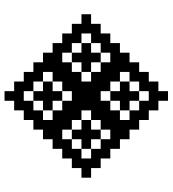

<svg xmlns="http://www.w3.org/2000/svg" viewBox="22 -812 748 832"><g transform="rotate(90 396.0 -396.0)"><path d="M41.7 -416.7H83.3V-375H41.7ZM83.3 -458.3H125V-416.7H83.3ZM83.3 -416.7H125V-375H83.3ZM83.3 -375H125V-333.3H83.3ZM125 -500H166.7V-458.3H125ZM125 -458.3H166.7V-416.7H125ZM125 -375H166.7V-333.3H125ZM125 -333.3H166.7V-291.7H125ZM166.7 -541.7H208.3V-500H166.7ZM166.7 -500H208.3V-458.3H166.7ZM166.7 -416.7H208.3V-375H166.7ZM166.7 -333.3H208.3V-291.7H166.7ZM166.7 -291.7H208.3V-250H166.7ZM208.3 -583.3H250V-541.7H208.3ZM208.3 -541.7H250V-500H208.3ZM208.3 -458.3H250V-416.7H208.3ZM208.3 -375H250V-333.3H208.3ZM208.3 -291.7H250V-250H208.3ZM208.3 -250H250V-208.3H208.3ZM208.3 -416.7H250V-375H208.3ZM250 -625H291.7V-583.3H250ZM250 -583.3H291.7V-541.7H250ZM250 -500H291.7V-458.3H250ZM250 -250H291.7V-208.3H250ZM250 -208.3H291.7V-166.7H250ZM250 -416.7H291.7V-375H250ZM291.7 -666.7H333.3V-625H291.7ZM291.7 -625H333.3V-583.3H291.7ZM291.7 -541.7H333.3V-500H291.7ZM291.7 -458.3H333.3V-416.7H291.7ZM291.7 -375H333.3V-333.3H291.7ZM291.7 -291.7H333.3V-250H291.7ZM291.7 -208.3H333.3V-166.7H291.7ZM291.7 -166.7H333.3V-125H291.7ZM333.3 -708.3H375V-666.7H333.3ZM333.3 -666.7H375V-625H333.3ZM333.3 -583.3H375V-541.7H333.3ZM333.3 -416.7H375V-375H333.3ZM333.3 -333.3H375V-291.7H333.3ZM333.3 -250H375V-208.3H333.3ZM333.3 -166.7H375V-125H333.3ZM333.3 -125H375V-83.3H333.3ZM333.3 -500H375V-458.3H333.3ZM375 -750H416.7V-708.3H375ZM375 -708.3H416.7V-666.7H375ZM375 -625H416.7V-583.3H375ZM375 -541.7H416.7V-500H375ZM375 -458.3H416.7V-416.7H375ZM375 -375H416.7V-333.3H375ZM375 -291.7H416.7V-250H375ZM375 -208.3H416.7V-166.7H375ZM375 -125H416.7V-83.3H375ZM375 -83.3H416.7V-41.7H375ZM416.7 -666.7H458.3V-625H416.7ZM416.7 -583.3H458.3V-541.7H416.7ZM416.7 -500H458.3V-458.3H416.7ZM416.7 -458.3H458.3V-416.7H416.7ZM416.7 -416.7H458.3V-375H416.7ZM416.7 -375H458.3V-333.3H416.7ZM416.7 -333.3H458.3V-291.7H416.7ZM416.7 -250H458.3V-208.3H416.7ZM416.7 -166.7H458.3V-125H416.7ZM458.3 -666.7H500V-625H458.3ZM458.3 -625H500V-583.3H458.3ZM458.3 -541.7H500V-500H458.3ZM458.3 -458.3H500V-416.7H458.3ZM458.3 -375H500V-333.3H458.3ZM458.3 -291.7H500V-250H458.3ZM458.3 -208.3H500V-166.7H458.3ZM458.3 -166.7H500V-125H458.3ZM500 -625H541.7V-583.3H500ZM500 -583.3H541.7V-541.7H500ZM541.7 -541.7H583.3V-500H541.7ZM583.3 -541.7H625V-500H583.3ZM500 -500H541.7V-458.3H500ZM583.3 -500H625V-458.3H583.3ZM666.7 -458.3H708.3V-416.7H666.7ZM625 -458.3H666.7V-416.7H625ZM541.7 -458.3H583.3V-416.7H541.7ZM500 -416.7H541.7V-375H500ZM500 -333.3H541.7V-291.7H500ZM500 -250H541.7V-208.3H500ZM541.7 -375H583.3V-333.3H541.7ZM541.7 -291.7H583.3V-250H541.7ZM583.3 -416.7H625V-375H583.3ZM583.3 -333.3H625V-291.7H583.3ZM583.3 -291.7H625V-250H583.3ZM625 -375H666.7V-333.3H625ZM666.7 -416.7H708.3V-375H666.7ZM250 -541.7H291.7V-500H250ZM291.7 -500H333.3V-458.3H291.7ZM333.3 -458.3H375V-416.7H333.3ZM333.3 -375H375V-333.3H333.3ZM375 -416.7H416.7V-375H375ZM291.7 -333.3H333.3V-291.7H291.7ZM250 -291.7H291.7V-250H250ZM250 -333.3H291.7V-291.7H250ZM375 -583.3H416.7V-541.7H375ZM458.3 -500H500V-458.3H458.3ZM500 -541.7H541.7V-500H500ZM541.7 -583.3H583.3V-541.7H541.7ZM416.7 -708.3H458.3V-666.7H416.7ZM375 -250H416.7V-208.3H375ZM458.3 -333.3H500V-291.7H458.3ZM500 -291.7H541.7V-250H500ZM500 -208.3H541.7V-166.7H500ZM416.7 -125H458.3V-83.3H416.7ZM625 -333.3H666.7V-291.7H625ZM541.7 -416.7H583.3V-375H541.7ZM625 -500H666.7V-458.3H625ZM541.7 -250H583.3V-208.3H541.7ZM666.7 -375H708.3V-333.3H666.7ZM708.3 -416.7H750V-375H708.3Z"/></g></svg>

Font: Yarndings 20
Style: Regular
Weight: 400
Designer: Sarah Cadigan-Fried
Version: Version 1.000; ttfautohint (v1.8.4.7-5d5b)